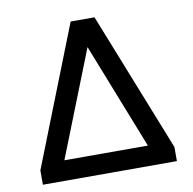

<svg xmlns="http://www.w3.org/2000/svg" viewBox="-74 -719 797 793"><g transform="rotate(-10 324.5 -322.0)"><path d="M43 0V-60.1L272.9 -644H373L605 -59.1V0ZM147.9 -84H498L323.2 -527.8Z"/></g></svg>

Font: Kanit
Style: Regular
Weight: 400
Designer: Katatrad Team
Foundry: CadsonDemak
Version: Version 1.000;PS 001.000;hotconv 1.0.88;makeotf.lib2.5.64775